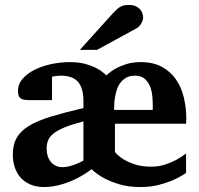

<svg xmlns="http://www.w3.org/2000/svg" viewBox="-20 -754 811 782"><path d="M602.1 -327.1Q602.1 -342.3 600.3 -362.5Q598.6 -382.8 591.3 -401.4Q584 -419.9 569.6 -432.9Q555.2 -445.8 529.8 -445.8Q508.8 -445.8 494.4 -437.7Q480 -429.7 470.5 -417Q460.9 -404.3 455.8 -388.4Q450.7 -372.6 448.2 -356.9Q445.8 -341.3 445.3 -327.9Q444.8 -314.5 444.8 -306.2H602.1ZM319.8 -259.8Q272 -247.1 242.4 -234.9Q212.9 -222.7 196.8 -209.2Q180.7 -195.8 175.3 -180.9Q169.9 -166 169.9 -147.9Q169.9 -132.8 174.1 -119.4Q178.2 -106 186.3 -95.7Q194.3 -85.4 206.3 -79.3Q218.3 -73.2 233.9 -73.2Q248.5 -73.2 263.7 -77.1Q278.8 -81.1 291.5 -86.4Q306.2 -92.3 319.8 -100.1ZM738.8 -270Q738.8 -267.6 738.5 -263.9Q738.3 -260.3 738.3 -257.3Q737.8 -253.4 737.8 -250H448.2V-134.8Q462.4 -117.7 483.4 -105Q501.5 -93.8 529.3 -84.5Q557.1 -75.2 596.2 -75.2Q625.5 -75.2 651.4 -83.5Q677.2 -91.8 696.3 -102.1Q718.8 -113.8 737.8 -128.9V-49.8Q714.8 -33.7 686 -21Q661.1 -9.8 627.2 -1Q593.3 7.8 551.8 7.8Q502.9 7.8 465.8 -3.4Q428.7 -14.6 403.8 -28.3Q374 -44.4 353 -64.9Q326.2 -44.4 294.9 -28.3Q281.7 -21.5 266.1 -15.1Q250.5 -8.8 233.2 -3.7Q215.8 1.5 197.5 4.6Q179.2 7.8 160.2 7.8Q126.5 7.8 102.1 -3.2Q77.6 -14.2 62.3 -32.5Q46.9 -50.8 39.6 -74.5Q32.2 -98.1 32.2 -123Q32.2 -164.1 47.6 -191.9Q63 -219.7 96.9 -240.7Q130.9 -261.7 185.8 -278.6Q240.7 -295.4 319.8 -314V-341.8Q319.8 -395.5 297.6 -420.7Q275.4 -445.8 227.1 -445.8Q222.2 -445.8 216.3 -445.3Q210.4 -444.8 205.1 -443.8Q198.7 -442.9 191.9 -441.9V-346.2H102.1Q87.4 -346.2 77.9 -347.9Q68.4 -349.6 63 -354Q57.6 -358.4 55.4 -365.7Q53.2 -373 53.2 -383.8Q53.2 -411.6 72.3 -433.3Q91.3 -455.1 121.8 -470.2Q152.3 -485.4 189.9 -493.2Q227.5 -501 264.2 -501Q303.7 -501 331.8 -492.4Q359.9 -483.9 377.9 -473.6Q398.9 -461.4 413.1 -446.8Q428.2 -461.4 449.2 -473.6Q467.3 -483.9 493.2 -492.4Q519 -501 553.2 -501Q604 -501 639.4 -481.7Q674.8 -462.4 696.8 -430.4Q718.8 -398.4 728.8 -356.7Q738.8 -314.9 738.8 -270ZM563 -681.2Q563 -676.3 560.8 -670.2Q558.6 -664.1 555.2 -658.2Q551.8 -652.3 546.9 -647.2Q542 -642.1 537.1 -639.2L375 -550.8H305.2L441.9 -702.1Q450.7 -711.4 457.8 -717.5Q464.8 -723.6 471.9 -727.3Q479 -731 486.8 -732.4Q494.6 -733.9 504.9 -733.9Q521 -733.9 532 -729Q543 -724.1 550 -716.6Q557.1 -709 560.1 -699.5Q563 -689.9 563 -681.2Z"/></svg>

Font: Charis SIL Afr
Style: Bold
Weight: 700
Foundry: SIL International
Version: Version 5.000